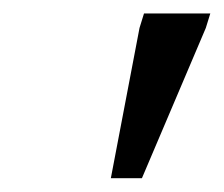

<svg xmlns="http://www.w3.org/2000/svg" viewBox="-20 -708 324 278"><path d="M140.5 -450 182 -667.5 188.5 -688.5H284.5L278 -667.5L185.5 -450Z"/></svg>

Font: Newsreader 12pt
Style: Italic
Weight: 400
Italic angle: -17°
Version: Version 1.003